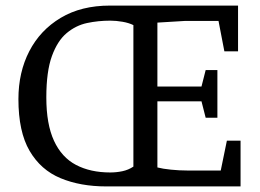

<svg xmlns="http://www.w3.org/2000/svg" viewBox="-20 -668 932 688"><path d="M361 0Q268 0 197 -29.5Q126 -59 86 -127.5Q46 -196 46 -313Q46 -409 85 -484.5Q124 -560 197.5 -604Q271 -648 374 -648H833V-484H784L763 -593H643L544 -587V-358H702L717 -417H759V-246H717L702 -305H544V-68Q563 -63 593 -60Q623 -57 651 -57H771L793 -164H842V0ZM375 -50Q397 -50 418.5 -54.5Q440 -59 458 -71V-578Q442 -586 419 -590Q396 -594 375 -594Q332 -594 292 -585.5Q252 -577 219 -549.5Q186 -522 166 -467Q146 -412 146 -319Q146 -223 173.5 -163.5Q201 -104 252.5 -77Q304 -50 375 -50Z"/></svg>

Font: Faustina Light
Style: Regular
Weight: 400
Version: Version 1.200